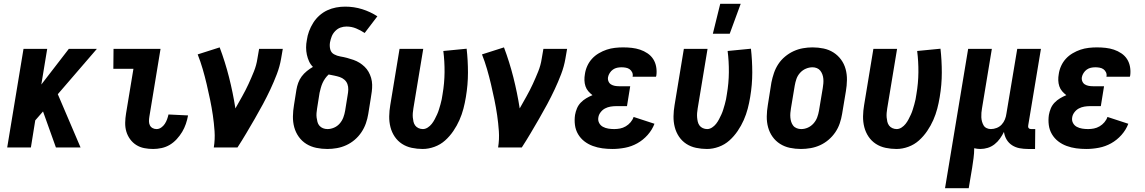

<svg xmlns="http://www.w3.org/2000/svg" viewBox="-20 -778 6040 1013"><path d="M275 0 207 -190 166 -143 143 0H18L104 -520H229L198 -332L343 -520H491L285 -281L405 0Z M788 8Q764 8 741 3.5Q718 -1 699 -13Q680 -25 666.5 -43.5Q653 -62 646.5 -84Q640 -106 640.5 -130.5Q641 -155 645 -179L684 -415H578L579 -520H827L768 -162Q766 -150 766 -138.5Q766 -127 770.5 -117.5Q775 -108 784.5 -102.5Q794 -97 806 -97Q819 -97 830.5 -105Q842 -113 849.5 -124.5Q857 -136 861.5 -148.5Q866 -161 869 -174L972 -169V-168Q968 -146 960.5 -124Q953 -102 941 -82Q929 -62 912.5 -44Q896 -26 876 -14Q856 -2 833 3Q810 8 788 8Z M1108 0Q1115 -43 1112 -86Q1109 -129 1103 -170Q1097 -211 1088.5 -252Q1080 -293 1070.5 -333.5Q1061 -374 1049.5 -413.5Q1038 -453 1023 -491L1139 -528Q1168 -451 1188.5 -370Q1209 -289 1222 -206Q1240 -238 1258 -270Q1276 -302 1291 -334.5Q1306 -367 1319.5 -400.5Q1333 -434 1338 -468L1347 -520H1472L1463 -468Q1456 -427 1440.5 -386.5Q1425 -346 1406.5 -306.5Q1388 -267 1367 -228Q1346 -189 1324 -151Q1302 -113 1279.5 -75Q1257 -37 1233 0Z M1707 8Q1677 8 1648.5 2Q1620 -4 1596.5 -18.5Q1573 -33 1556.5 -56Q1540 -79 1532.5 -106.5Q1525 -134 1525.5 -164Q1526 -194 1531 -223L1544 -305Q1547 -323 1553.5 -341Q1560 -359 1571.5 -374.5Q1583 -390 1599 -403Q1615 -416 1631 -425Q1618 -438 1610.5 -454.5Q1603 -471 1599 -489.5Q1595 -508 1595 -527.5Q1595 -547 1599 -567Q1602 -590 1610.5 -613Q1619 -636 1632.5 -657.5Q1646 -679 1665 -696Q1684 -713 1706.5 -723.5Q1729 -734 1753 -738.5Q1777 -743 1801 -743Q1848 -743 1891 -729.5Q1934 -716 1971 -692L1904 -604Q1883 -618 1859 -628Q1835 -638 1808 -638Q1792 -638 1776.5 -632.5Q1761 -627 1748.5 -614Q1736 -601 1730 -585.5Q1724 -570 1721 -554Q1718 -535 1722.5 -517.5Q1727 -500 1742.5 -491.5Q1758 -483 1776 -480Q1794 -477 1811 -472.5Q1828 -468 1845 -462Q1862 -456 1876.5 -447Q1891 -438 1903.5 -426Q1916 -414 1924.5 -399Q1933 -384 1938 -367Q1943 -350 1943.5 -331.5Q1944 -313 1941.5 -294.5Q1939 -276 1936 -258L1923 -177Q1919 -152 1910.5 -127.5Q1902 -103 1887 -80.5Q1872 -58 1851.5 -40.5Q1831 -23 1807 -12Q1783 -1 1757.5 3.5Q1732 8 1707 8ZM1708 -97Q1725 -97 1742.5 -104.5Q1760 -112 1772.5 -126.5Q1785 -141 1791.5 -158.5Q1798 -176 1801 -194L1814 -275Q1817 -290 1817.5 -305.5Q1818 -321 1813 -334.5Q1808 -348 1797 -357.5Q1786 -367 1772.5 -371.5Q1759 -376 1744 -379Q1729 -382 1714 -385Q1704 -376 1695.5 -364Q1687 -352 1681.5 -339.5Q1676 -327 1672.5 -314Q1669 -301 1666 -288L1653 -206Q1651 -194 1650 -181.5Q1649 -169 1650.5 -157.5Q1652 -146 1655 -134.5Q1658 -123 1665.5 -114.5Q1673 -106 1684 -101.5Q1695 -97 1708 -97Z M2210 8Q2181 8 2152.5 2Q2124 -4 2101 -19Q2078 -34 2062.5 -57Q2047 -80 2040 -107.5Q2033 -135 2033.5 -164.5Q2034 -194 2039 -223L2088 -520H2213L2161 -206Q2159 -194 2158 -182Q2157 -170 2158 -158.5Q2159 -147 2161.5 -136Q2164 -125 2170.5 -116Q2177 -107 2188 -102Q2199 -97 2211 -97Q2224 -97 2236.5 -105Q2249 -113 2258 -124.5Q2267 -136 2273.5 -148.5Q2280 -161 2286 -174Q2292 -187 2296 -200.5Q2300 -214 2304 -227.5Q2308 -241 2310.5 -254Q2313 -267 2315 -281Q2325 -339 2325.5 -396.5Q2326 -454 2319 -509L2442 -521Q2449 -459 2449 -395Q2449 -331 2438 -266Q2433 -235 2425 -204.5Q2417 -174 2404 -144.5Q2391 -115 2372 -87Q2353 -59 2328.5 -37Q2304 -15 2272.5 -3.5Q2241 8 2210 8Z M2608 0Q2615 -43 2612 -86Q2609 -129 2603 -170Q2597 -211 2588.5 -252Q2580 -293 2570.5 -333.5Q2561 -374 2549.5 -413.5Q2538 -453 2523 -491L2639 -528Q2668 -451 2688.5 -370Q2709 -289 2722 -206Q2740 -238 2758 -270Q2776 -302 2791 -334.5Q2806 -367 2819.5 -400.5Q2833 -434 2838 -468L2847 -520H2972L2963 -468Q2956 -427 2940.5 -386.5Q2925 -346 2906.5 -306.5Q2888 -267 2867 -228Q2846 -189 2824 -151Q2802 -113 2779.5 -75Q2757 -37 2733 0Z M3211 8Q3184 8 3158 4.5Q3132 1 3107.5 -8Q3083 -17 3063 -32.5Q3043 -48 3030 -70Q3017 -92 3013.5 -118.5Q3010 -145 3014 -172Q3017 -189 3024 -206Q3031 -223 3044 -236.5Q3057 -250 3073 -259.5Q3089 -269 3106 -276Q3094 -285 3084 -296.5Q3074 -308 3069 -323Q3064 -338 3063.5 -354.5Q3063 -371 3066 -387Q3069 -409 3078.5 -430Q3088 -451 3103.5 -468Q3119 -485 3139.5 -497Q3160 -509 3181 -516Q3202 -523 3224 -525.5Q3246 -528 3267 -528Q3291 -528 3313.5 -525.5Q3336 -523 3357 -516Q3378 -509 3396.5 -496.5Q3415 -484 3426.5 -466Q3438 -448 3442 -425.5Q3446 -403 3443 -380L3441 -373H3317L3318 -375Q3320 -387 3315 -397Q3310 -407 3301.5 -413Q3293 -419 3281.5 -421Q3270 -423 3259 -423Q3247 -423 3235.5 -420.5Q3224 -418 3214 -411Q3204 -404 3197 -393Q3190 -382 3188 -371Q3186 -359 3190.5 -348.5Q3195 -338 3204 -332.5Q3213 -327 3224 -325Q3235 -323 3247 -323H3305L3288 -218H3230Q3216 -218 3201 -215.5Q3186 -213 3172.5 -206Q3159 -199 3149 -186Q3139 -173 3137 -159Q3134 -143 3141 -129.5Q3148 -116 3161 -109Q3174 -102 3189.5 -99.5Q3205 -97 3221 -97Q3236 -97 3251.5 -100Q3267 -103 3281.5 -111.5Q3296 -120 3307 -133Q3318 -146 3323 -161L3433 -125Q3421 -93 3397 -66Q3373 -39 3342.5 -22Q3312 -5 3278 1.5Q3244 8 3211 8Z M3710 8Q3681 8 3652.5 2Q3624 -4 3601 -19Q3578 -34 3562.5 -57Q3547 -80 3540 -107.5Q3533 -135 3533.5 -164.5Q3534 -194 3539 -223L3588 -520H3713L3661 -206Q3659 -194 3658 -182Q3657 -170 3658 -158.5Q3659 -147 3661.5 -136Q3664 -125 3670.5 -116Q3677 -107 3688 -102Q3699 -97 3711 -97Q3724 -97 3736.5 -105Q3749 -113 3758 -124.5Q3767 -136 3773.5 -148.5Q3780 -161 3786 -174Q3792 -187 3796 -200.5Q3800 -214 3804 -227.5Q3808 -241 3810.5 -254Q3813 -267 3815 -281Q3825 -339 3825.5 -396.5Q3826 -454 3819 -509L3942 -521Q3949 -459 3949 -395Q3949 -331 3938 -266Q3933 -235 3925 -204.5Q3917 -174 3904 -144.5Q3891 -115 3872 -87Q3853 -59 3828.5 -37Q3804 -15 3772.5 -3.5Q3741 8 3710 8ZM3741 -600 3780 -758H3888L3830 -600Z M4206 8Q4176 8 4147.5 2Q4119 -4 4095.5 -19Q4072 -34 4056 -56.5Q4040 -79 4032.5 -106.5Q4025 -134 4025.5 -164Q4026 -194 4031 -223L4050 -343Q4055 -368 4063.5 -393Q4072 -418 4086.5 -440Q4101 -462 4122 -479.5Q4143 -497 4167 -508Q4191 -519 4216.5 -523.5Q4242 -528 4267 -528Q4297 -528 4325.5 -522Q4354 -516 4377.5 -501Q4401 -486 4417.5 -463.5Q4434 -441 4441.5 -413.5Q4449 -386 4448.5 -356Q4448 -326 4443 -297L4423 -177Q4419 -152 4410.5 -127Q4402 -102 4387 -80Q4372 -58 4351.5 -40.5Q4331 -23 4307 -12Q4283 -1 4257 3.5Q4231 8 4206 8ZM4207 -97Q4225 -97 4242 -104.5Q4259 -112 4272 -126.5Q4285 -141 4291.5 -158.5Q4298 -176 4301 -194L4321 -314Q4323 -326 4324 -338Q4325 -350 4324 -362Q4323 -374 4319 -385Q4315 -396 4308 -405Q4301 -414 4290 -418.5Q4279 -423 4267 -423Q4249 -423 4231.5 -415.5Q4214 -408 4201 -393.5Q4188 -379 4182 -361.5Q4176 -344 4173 -326L4153 -206Q4151 -194 4150 -182Q4149 -170 4150 -158Q4151 -146 4154.5 -135Q4158 -124 4165 -115Q4172 -106 4183.5 -101.5Q4195 -97 4207 -97Z M4710 8Q4681 8 4652.5 2Q4624 -4 4601 -19Q4578 -34 4562.5 -57Q4547 -80 4540 -107.5Q4533 -135 4533.5 -164.5Q4534 -194 4539 -223L4588 -520H4713L4661 -206Q4659 -194 4658 -182Q4657 -170 4658 -158.5Q4659 -147 4661.5 -136Q4664 -125 4670.5 -116Q4677 -107 4688 -102Q4699 -97 4711 -97Q4724 -97 4736.5 -105Q4749 -113 4758 -124.5Q4767 -136 4773.5 -148.5Q4780 -161 4786 -174Q4792 -187 4796 -200.5Q4800 -214 4804 -227.5Q4808 -241 4810.5 -254Q4813 -267 4815 -281Q4825 -339 4825.5 -396.5Q4826 -454 4819 -509L4942 -521Q4949 -459 4949 -395Q4949 -331 4938 -266Q4933 -235 4925 -204.5Q4917 -174 4904 -144.5Q4891 -115 4872 -87Q4853 -59 4828.5 -37Q4804 -15 4772.5 -3.5Q4741 8 4710 8Z M4966 215 5088 -520H5213L5161 -206Q5159 -195 5158 -183Q5157 -171 5157.5 -159.5Q5158 -148 5161 -137Q5164 -126 5169.5 -116.5Q5175 -107 5185.5 -102Q5196 -97 5208 -97Q5223 -97 5238.5 -103Q5254 -109 5265 -121Q5276 -133 5282 -148Q5288 -163 5290 -179L5347 -520H5472L5405 -117Q5404 -113 5404.5 -109Q5405 -105 5407.5 -102Q5410 -99 5414 -98Q5418 -97 5422 -97H5442L5441 8H5404Q5381 8 5359.5 4Q5338 0 5320 -11.5Q5302 -23 5291 -41.5Q5280 -60 5277 -82Q5268 -64 5256 -47Q5244 -30 5227.5 -17Q5211 -4 5191.5 2Q5172 8 5152 8Q5144 8 5136 7Q5128 6 5120 4Q5120 30 5116.5 56Q5113 82 5109 108L5091 215Z M5711 8Q5684 8 5658 4.5Q5632 1 5607.5 -8Q5583 -17 5563 -32.5Q5543 -48 5530 -70Q5517 -92 5513.5 -118.5Q5510 -145 5514 -172Q5517 -189 5524 -206Q5531 -223 5544 -236.5Q5557 -250 5573 -259.5Q5589 -269 5606 -276Q5594 -285 5584 -296.5Q5574 -308 5569 -323Q5564 -338 5563.5 -354.5Q5563 -371 5566 -387Q5569 -409 5578.5 -430Q5588 -451 5603.5 -468Q5619 -485 5639.5 -497Q5660 -509 5681 -516Q5702 -523 5724 -525.5Q5746 -528 5767 -528Q5791 -528 5813.5 -525.5Q5836 -523 5857 -516Q5878 -509 5896.5 -496.5Q5915 -484 5926.5 -466Q5938 -448 5942 -425.5Q5946 -403 5943 -380L5941 -373H5817L5818 -375Q5820 -387 5815 -397Q5810 -407 5801.5 -413Q5793 -419 5781.5 -421Q5770 -423 5759 -423Q5747 -423 5735.5 -420.5Q5724 -418 5714 -411Q5704 -404 5697 -393Q5690 -382 5688 -371Q5686 -359 5690.5 -348.5Q5695 -338 5704 -332.5Q5713 -327 5724 -325Q5735 -323 5747 -323H5805L5788 -218H5730Q5716 -218 5701 -215.5Q5686 -213 5672.5 -206Q5659 -199 5649 -186Q5639 -173 5637 -159Q5634 -143 5641 -129.5Q5648 -116 5661 -109Q5674 -102 5689.5 -99.5Q5705 -97 5721 -97Q5736 -97 5751.5 -100Q5767 -103 5781.5 -111.5Q5796 -120 5807 -133Q5818 -146 5823 -161L5933 -125Q5921 -93 5897 -66Q5873 -39 5842.5 -22Q5812 -5 5778 1.5Q5744 8 5711 8Z"/></svg>

Font: Iosevka Term Curly Extrabold
Style: Italic
Weight: 800
Italic angle: -9°
Designer: Belleve Invis
Foundry: Belleve Invis
Version: Version 32.3.0